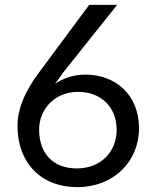

<svg xmlns="http://www.w3.org/2000/svg" viewBox="-20 -757 636 790"><path d="M462 -737H347L143 -462C79 -378 52 -304 52 -239C52 -87 149 13 298 13C448 13 552 -93 552 -229C552 -370 452 -450 332 -450C283 -450 242 -436 206 -412C213 -420 224 -436 241 -460ZM296 -64C196 -64 141 -128 141 -224C141 -307 204 -379 302 -379C393 -379 460 -319 460 -222C460 -131 393 -64 296 -64Z"/></svg>

Font: Spoqa Han Sans Neo Regular
Style: Regular
Weight: 400
Designer: [Spoqa Han Sans Neo] Dong-huui Kim  Younghwa Kang  Yujin Lee  [Noto Sans] Ryoko NISHIZUKA  (kana & ideographs); Paul D. 
Foundry: Spoqa (http://www.spoqa-han-sans.com)
Version: Version 1.000